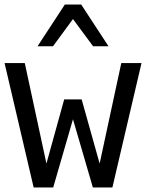

<svg xmlns="http://www.w3.org/2000/svg" viewBox="-20 -824 642 844"><path d="M265.1 -804.2H336.9L457 -620.6H389.2L300.8 -740.2L212.9 -620.6H145ZM0 -546.9H88.9L184.1 -105L262.2 -387.2H338.9L418 -105L513.2 -546.9H602.1L474.1 0H388.2L300.8 -299.8L213.9 0H127.9Z"/></svg>

Font: Vazir Code Hack
Style: Code-Hack
Weight: 400
Foundry: DejaVu fonts team - Redesigned by Saber Rastikerdar
Version: Version 1.1.2